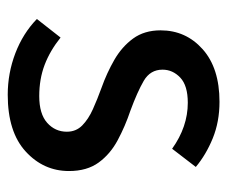

<svg xmlns="http://www.w3.org/2000/svg" viewBox="-64 -492 568 479"><g transform="rotate(90 219.5 -252.0)"><path d="M215.8 12.2Q162.1 12.2 112.3 -6.8Q62.5 -25.9 26.9 -60.5L73.2 -119.6Q106 -93.3 141.4 -79.8Q176.8 -66.4 219.2 -66.4Q263.7 -66.4 285.9 -86.2Q308.1 -106 308.1 -135.3Q308.1 -158.2 292.5 -173.6Q276.9 -189 252 -200.2Q227.1 -211.4 198.7 -221.7Q161.6 -234.9 128.9 -253.7Q96.2 -272.5 75.7 -300.5Q55.2 -328.6 55.2 -369.1Q55.2 -432.1 102.3 -474.1Q149.4 -516.1 233.4 -516.1Q283.2 -516.1 324.5 -499.3Q365.7 -482.4 396 -457L350.6 -397.9Q295.9 -437 235.8 -437Q192.9 -437 173.1 -418.2Q153.3 -399.4 153.3 -374Q153.3 -343.3 181.2 -327.1Q209 -311 255.4 -293.9Q294.4 -280.8 329.1 -262.2Q363.8 -243.7 385 -214.6Q406.2 -185.5 406.2 -140.6Q406.2 -77.1 357.4 -32.5Q308.6 12.2 215.8 12.2Z"/></g></svg>

Font: Akatab SemiBold
Style: Regular
Weight: 600
Designer: SIL Global
Foundry: SIL Global
Version: Version 4.100